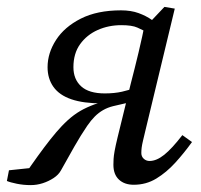

<svg xmlns="http://www.w3.org/2000/svg" viewBox="-46 -523 583 557"><path d="M-26 2 -20 -29 75 -39 21 -9Q44 -43 63.5 -70Q83 -97 100 -118.5Q117 -140 133 -157Q151 -176 168.5 -189Q186 -202 207 -211.5Q228 -221 252 -228L251 -223Q196 -223 161 -235Q126 -247 109 -271Q92 -295 92 -328Q92 -369 116.5 -407Q141 -445 188.5 -469Q236 -493 305 -493Q334 -493 356 -485Q378 -477 395 -465L431 -503L461 -498L376 -145Q372 -128 369 -115.5Q366 -103 365 -95Q364 -87 364 -79Q364 -69 371 -62.5Q378 -56 388 -56Q408 -56 430.5 -74Q453 -92 483 -131L511 -111Q488 -79 462.5 -51Q437 -23 407.5 -5Q378 13 342 13Q315 13 299 -2Q283 -17 283 -45Q283 -53 283.5 -62Q284 -71 286.5 -85Q289 -99 295 -124L333 -279Q345 -325 356 -371Q367 -417 376 -463L381 -429Q368 -436 352.5 -443Q337 -450 306 -450Q269 -450 237.5 -436Q206 -422 186.5 -395Q167 -368 167 -328Q167 -293 189.5 -272.5Q212 -252 258 -252Q286 -252 308 -257Q330 -262 356 -271L351 -231L282 -215Q266 -211 253 -203.5Q240 -196 229 -185Q218 -174 207 -158Q188 -130 169.5 -97.5Q151 -65 131 -29Q124 -16 109.5 -6.5Q95 3 78 8.5Q61 14 43 14Q22 14 2.5 10Q-17 6 -26 2Z"/></svg>

Font: Source Serif 4 18pt
Style: Italic
Weight: 400
Italic angle: -12°
Designer: Frank Grießhammer
Foundry: Adobe Systems Incorporated
Version: Version 4.004;hotconv 1.0.116;makeotfexe 2.5.65601